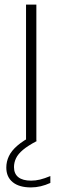

<svg xmlns="http://www.w3.org/2000/svg" viewBox="-20 -615 272 837"><path d="M93.5 0V-595H138.5V0ZM115 202Q63.5 202 35.5 179.2Q7.5 156.5 7.5 115.5Q7.5 89.5 18.8 65.8Q30 42 55.8 19.8Q81.5 -2.5 124.5 -24.5L140 0Q102 20 80.2 38.2Q58.5 56.5 49.8 75Q41 93.5 41 113.5Q41 142.5 60 157.5Q79 172.5 115.5 172.5Q135 172.5 154.5 167.8Q174 163 199.5 152.5V182.5Q178.5 192 157.5 197Q136.5 202 115 202Z"/></svg>

Font: Encode Sans SC Condensed Thin ExtraLight
Style: Regular
Weight: 250
Version: Version 3.002